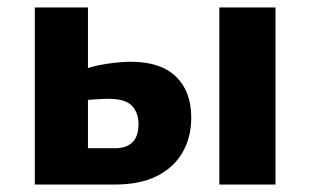

<svg xmlns="http://www.w3.org/2000/svg" viewBox="-20 -493 829 513"><path d="M73 0V-473H215V-97H288Q318 -97 334 -113Q350 -129 350 -161Q350 -192 332.5 -210.5Q315 -229 269 -229Q258 -229 233.5 -227.5Q209 -226 185 -221V-301Q226 -317 265 -322.5Q304 -328 329 -328Q409 -328 450 -288.5Q491 -249 491 -179Q491 -126 467.5 -85.5Q444 -45 399 -22.5Q354 0 288 0ZM566 0V-473H716V0Z"/></svg>

Font: Ysabeau SC ExtraBold
Style: Regular
Weight: 800
Designer: Christian Thalmann (Catharsis Fonts)
Version: Version 2.001;gftools[0.9.30]; featfreeze: smcp